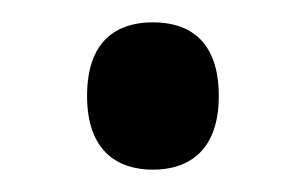

<svg xmlns="http://www.w3.org/2000/svg" viewBox="-20 -442 274 172"><path d="M117 -290C149 -290 176 -307 176 -356C176 -406 149 -422 117 -422C85 -422 58 -406 58 -356C58 -307 85 -290 117 -290Z"/></svg>

Font: Noto Serif Sinhala SemiCondensed
Style: Regular
Weight: 400
Width: 4
Designer: Jelle Bosma - Monotype Design Team
Foundry: Monotype Imaging Inc.
Version: Version 2.007